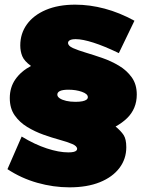

<svg xmlns="http://www.w3.org/2000/svg" viewBox="-20 -714 626 824"><path d="M490 -486Q428 -516 381 -531Q334 -546 305 -546Q288 -546 280 -541.5Q272 -537 272 -530Q272 -517 293.5 -507.5Q315 -498 348.5 -488Q382 -478 419.5 -465Q457 -452 490.5 -432Q524 -412 545.5 -382Q567 -352 567 -308Q567 -278 556.5 -252.5Q546 -227 525.5 -207Q505 -187 476 -171Q499 -152 510.5 -134.5Q522 -117 522 -82Q522 -32 492.5 7Q463 46 408.5 68Q354 90 278 90Q209 90 140 70.5Q71 51 12 12L73 -128Q129 -94 181 -77Q233 -60 273 -60Q287 -60 295.5 -62Q304 -64 307.5 -67.5Q311 -71 311 -75Q311 -87 290 -96Q269 -105 236 -114Q203 -123 166.5 -136Q130 -149 97 -169Q64 -189 43 -219Q22 -249 22 -293Q22 -339 46 -373.5Q70 -408 113 -431Q84 -452 75.5 -473Q67 -494 67 -519Q67 -570 95.5 -609.5Q124 -649 177 -671.5Q230 -694 303 -694Q365 -694 429 -677Q493 -660 557 -625ZM274 -329Q249 -329 237.5 -323.5Q226 -318 226 -308Q226 -299 236.5 -292Q247 -285 264.5 -281Q282 -277 304 -277Q322 -277 334 -279.5Q346 -282 351.5 -286.5Q357 -291 357 -297Q357 -311 331.5 -320Q306 -329 274 -329Z"/></svg>

Font: Alexandria Black
Style: Regular
Weight: 900
Designer: Mohamed Gaber
Foundry: Kief Type Foundry
Version: Version 5.100